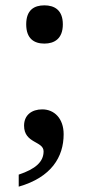

<svg xmlns="http://www.w3.org/2000/svg" viewBox="-20 -544 331 718"><path d="M146 -381C183 -381 215 -399 215 -453C215 -507 183 -524 146 -524C108 -524 78 -507 78 -453C78 -399 108 -381 146 -381ZM50 154C172 119 218 43 218 -42C218 -101 183 -135 138 -135C99 -135 70 -114 70 -74C70 -7 143 -17 143 22C143 61 113 88 50 109Z"/></svg>

Font: Noto Serif Devanagari Medium
Style: Regular
Weight: 500
Designer: Universal Thirst, Indian Type Foundry and the Monotype Design Team
Foundry: Monotype Imaging Inc.
Version: Version 2.004